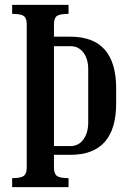

<svg xmlns="http://www.w3.org/2000/svg" viewBox="-20 -770 522 790"><path d="M90 -80V-670Q90 -696 77.5 -704.5Q65 -713 30 -713V-750H262V-713Q227 -713 214.5 -704.5Q202 -696 202 -670V-619H270Q458 -619 458 -406V-345Q458 -133 270 -133H202V-80Q202 -55 214.5 -46Q227 -37 262 -37V0H30V-37Q65 -37 77.5 -46Q90 -55 90 -80ZM270 -580H202V-169H270Q303 -169 323 -196Q343 -223 343 -267V-484Q343 -528 323 -554Q303 -580 270 -580Z"/></svg>

Font: Girassol
Style: Regular
Weight: 400
Width: 3
Designer: Liam Spradlin
Version: Version 1.004